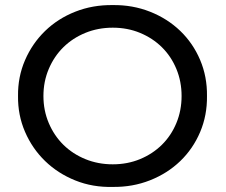

<svg xmlns="http://www.w3.org/2000/svg" viewBox="-20 -728 888 756"><path d="M51 -350Q50 -425 78.5 -491Q107 -557 157.5 -606Q208 -655 276.5 -682Q345 -709 424 -708Q502 -709 570.5 -682Q639 -655 689.5 -606.5Q740 -558 768 -492Q796 -426 795 -350Q796 -274 768 -208Q740 -142 689.5 -93.5Q639 -45 570.5 -18Q502 9 424 8Q345 10 276.5 -17.5Q208 -45 157.5 -94Q107 -143 78.5 -209Q50 -275 51 -350ZM695 -350Q695 -407 674.5 -456.5Q654 -506 617.5 -542Q581 -578 531.5 -598.5Q482 -619 424 -619Q366 -619 316 -598.5Q266 -578 229.5 -542Q193 -506 172 -456.5Q151 -407 151 -350Q151 -293 172 -243.5Q193 -194 229.5 -158Q266 -122 316 -101.5Q366 -81 424 -81Q482 -81 531.5 -101.5Q581 -122 617.5 -158Q654 -194 674.5 -243.5Q695 -293 695 -350Z"/></svg>

Font: CMG Sans Medium
Style: Regular
Weight: 500
Designer: Julieta Ulanovsky
Foundry: Julieta Ulanovsky
Version: Version 7.200